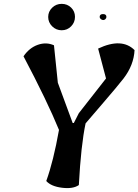

<svg xmlns="http://www.w3.org/2000/svg" viewBox="-20 -974 718 996"><path d="M530 -567 489 -722Q612 -780 678 -714Q674 -636 621 -567Q589 -526 517.5 -443Q446 -360 424 -334Q400 -221 389 -14Q359 7 302 0Q245 -7 220 -35Q257 -137 286 -300Q225 -449 102 -682Q132 -726 176 -741.5Q220 -757 260 -739L280 -545L357 -336H363L389 -387ZM250.5 -934Q271 -954 300 -954Q329 -954 349 -934.5Q369 -915 369 -886.5Q369 -858 349 -837.5Q329 -817 300 -817Q271 -817 250.5 -837.5Q230 -858 230 -886Q230 -914 250.5 -934ZM497 -886Q497 -901 514.5 -901Q532 -901 532 -886Q532 -880 527 -875Q522 -870 515.5 -870Q509 -870 503 -875Q497 -880 497 -886Z"/></svg>

Font: Tillana SemiBold
Style: Regular
Weight: 600
Designer: Lipi Raval (Devanagari, Latin), Jonny Pinhorn (Latin)
Foundry: Indian Type Foundry
Version: Version 2.003;PS 1.0;hotconv 1.0.79;makeotf.lib2.5.61930; tt